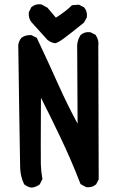

<svg xmlns="http://www.w3.org/2000/svg" viewBox="-20 -852 540 888"><path d="M126 15.6Q107.4 13.2 93.3 1.5L91.8 0.5L90.8 -1.5Q82.5 -19 78.1 -38.1Q73.7 -57.1 73.2 -77.1Q72.8 -90.3 71.8 -157.5Q70.8 -224.6 68.8 -345.7Q66.9 -466.8 64.5 -642.6V-643.1V-643.6Q65.4 -652.8 69.1 -661.1Q72.8 -669.4 78.6 -676.3L79.1 -677.2L80.1 -677.7Q89.4 -684.6 100.6 -687.5Q111.8 -690.4 124 -689.5H126L127.4 -688.5L147 -678.7L149.9 -677.2L151.4 -674.3Q202.1 -567.4 250.5 -459Q291 -368.7 338.9 -279.8L336.9 -642.6V-643.1V-643.6Q337.4 -649.9 338.6 -656Q339.8 -662.1 341.8 -667.7Q343.8 -673.3 346.4 -678.7Q349.1 -684.1 352.1 -689L353 -689.9L354 -690.9Q370.6 -705.6 396.5 -703.1H398.4L399.9 -702.1L419.4 -692.4L421.4 -691.4L422.9 -689Q438.5 -667 434.6 -638.2L436.5 -25.4V-22.9L435.5 -21L425.8 -1.5L424.8 0.5L423.3 1.5Q406.7 16.1 380.9 13.7H378.9L377 12.7L355.5 1L352.5 -1L351.1 -4.4Q308.6 -114.3 257.3 -221.2Q214.8 -310.5 169.4 -399.9Q168 -123.5 168.9 -91.8Q169.4 -74.7 171.1 -58.6Q172.9 -42.5 175.8 -27.3L176.3 -23.9L174.8 -21L165 -1.5L164.1 0.5L162.1 2Q146.5 13.2 127.9 15.6H127ZM233.4 -652.3Q214.8 -654.8 198.7 -668.5L198.2 -668.9L197.8 -669.4L125.5 -749.5L125 -750Q110.8 -768.6 113.3 -793.9V-795.9L114.3 -797.4L124 -816.9L125 -818.8L126.5 -819.8Q143.1 -834.5 168.9 -832H170.9L172.4 -831.1L197.8 -817.4L199.7 -816.4L200.7 -814.9L238.3 -770.5Q244.1 -773.9 250 -777.8Q255.9 -781.7 261.2 -785.4Q266.6 -789.1 271.7 -793Q276.9 -796.9 282 -800.8Q287.1 -804.7 292 -808.8Q296.9 -813 301.5 -817.1Q306.2 -821.3 310.5 -825.7L313 -827.6L316.4 -828.1L341.8 -830.1H344.7L347.2 -829.1L366.7 -819.3L368.7 -818.4L369.6 -816.9Q384.3 -800.3 381.8 -774.4V-772.5L380.9 -770.5L369.1 -749L368.2 -747.6L366.7 -746.1Q303.7 -695.3 275.6 -674.6Q247.6 -653.8 235.4 -652.3H234.4Z"/></svg>

Font: NaikaiFont
Style: Bold
Weight: 700
Version: Version 1.89